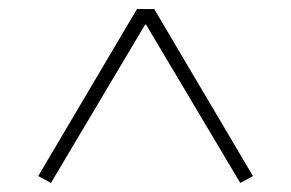

<svg xmlns="http://www.w3.org/2000/svg" viewBox="-20 -718 640 422"><path d="M536 -331 319 -698H281L64 -331L92 -316L299 -664H301L508 -316Z"/></svg>

Font: IBM Plex Arabic ExtraLight
Style: Regular
Weight: 200
Designer: Mike Abbink, Paul van der Laan, Pieter van Rosmalen, Wael Morcos, Khajak Apelian
Foundry: Bold Monday
Version: Version 1.0